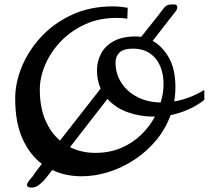

<svg xmlns="http://www.w3.org/2000/svg" viewBox="-20 -770 945 869"><path d="M123 79.1Q117.2 79.1 109.6 76.7Q102.1 74.2 102.1 67.9Q102.1 57.6 116.2 42Q130.4 26.4 138.2 13.2Q142.6 6.8 150.6 -3.7Q158.7 -14.2 169.4 -28.3Q115.2 -68.8 82 -141.8Q48.8 -214.8 48.8 -324.2Q48.8 -395.5 79.1 -468.8Q109.4 -542 166.7 -603.8Q224.1 -665.5 306.2 -703.4Q388.2 -741.2 491.2 -741.2Q506.8 -741.2 523.9 -739.5Q541 -737.8 558.1 -734.9L556.2 -685.1Q543.5 -687.5 531.2 -688.2Q519 -689 507.8 -689Q427.7 -689 363.5 -659.2Q299.3 -629.4 253.9 -581.3Q208.5 -533.2 184.3 -476.3Q160.2 -419.4 160.2 -365.2Q160.2 -283.7 185.3 -226.1Q210.4 -168.5 251.5 -133.8L435.5 -369.1Q418.9 -406.7 418.9 -452.1Q418.9 -492.2 437.3 -527.1Q455.6 -562 494.4 -583.5Q533.2 -605 594.2 -605Q607.9 -605 619.1 -603L680.2 -680.2Q701.2 -706.1 712.2 -721.4Q723.1 -736.8 732.4 -743.4Q741.7 -750 756.8 -750Q761.7 -750 772 -749.5Q782.2 -749 782.2 -736.8Q782.2 -728.5 776.9 -721.2L670.9 -585Q713.9 -561.5 743.9 -509.8Q773.9 -458 773.9 -375Q773.9 -341.3 768.1 -311Q835 -321.3 904.8 -362.8V-317.9Q872.1 -292 832.8 -274.7Q793.5 -257.3 752 -249Q729 -185.5 686.3 -134.5Q643.6 -83.5 588.4 -47.1Q533.2 -10.7 471.7 8.5Q410.2 27.8 349.1 27.8Q276.4 27.8 216.3 -0.5L195.8 25.9Q195.8 25.9 185.3 39.1Q174.8 52.2 158.2 65.7Q141.6 79.1 123 79.1ZM707 -306.2Q720.2 -348.1 720.2 -390.1Q720.2 -434.1 705.1 -470.5Q689.9 -506.8 658.9 -528.3Q627.9 -549.8 581.1 -549.8Q539.6 -549.8 521.2 -532.5Q502.9 -515.1 502.9 -487.8Q502.9 -436 529.3 -395.3Q555.7 -354.5 601.8 -330.8Q647.9 -307.1 707 -306.2ZM411.1 -78.1Q476.1 -78.1 528.1 -100.3Q580.1 -122.6 618.7 -159.9Q657.2 -197.3 681.2 -242.2H674.8Q612.8 -242.2 557.6 -262.2Q502.4 -282.2 466.3 -322.3L296.9 -104Q348.6 -78.1 411.1 -78.1Z"/></svg>

Font: Norican
Style: Regular
Weight: 400
Designer: Vernon Adams
Foundry: Vernon Adams
Version: Version 1.100; ttfautohint (v1.8.4.7-5d5b);gftools[0.9.33]